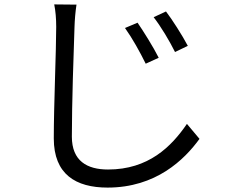

<svg xmlns="http://www.w3.org/2000/svg" viewBox="-20 -793 1040 871"><path d="M604 -690 547 -666C580 -620 615 -557 641 -504L700 -531C676 -579 629 -654 604 -690ZM733 -741 677 -715C711 -671 748 -609 774 -557L832 -585C808 -631 760 -706 733 -741ZM327 -772 226 -773C232 -744 235 -708 235 -671C235 -567 224 -313 224 -165C224 -2 324 58 468 58C687 58 816 -68 885 -163L828 -231C757 -127 653 -24 470 -24C375 -24 306 -63 306 -173C306 -322 314 -559 318 -671C319 -704 322 -739 327 -772Z"/></svg>

Font: Noto Sans Mono CJK SC
Style: Regular
Weight: 400
Designer: Ryoko NISHIZUKA 西塚涼子 (kana, bopomofo & ideographs); Paul D. Hunt (Latin, Greek & Cyrillic); Sandoll Communications 산돌커뮤니
Foundry: Adobe
Version: Version 2.004;hotconv 1.0.118;makeotfexe 2.5.65603